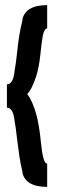

<svg xmlns="http://www.w3.org/2000/svg" viewBox="-20 -731 228 749"><path d="M164 -2Q79 -2 67 -59H68Q60 -91 55.5 -122.5Q51 -154 47 -186Q42 -233 35 -271Q29 -311 7 -311V-402Q29 -402 35 -442Q42 -482 47 -528Q50 -560 55 -591Q60 -622 68 -654H67Q79 -711 164 -711V-620Q158 -620 153.5 -611.5Q149 -603 146.5 -589.5Q144 -576 142 -558.5Q140 -541 138 -523Q138 -521 137.5 -519Q137 -517 137 -515Q135 -495 131 -473Q127 -451 120 -430Q113 -409 104.5 -391.5Q96 -374 86 -364Q96 -352 105 -332Q114 -312 120.5 -288.5Q127 -265 131 -241.5Q135 -218 137 -199Q137 -197 137.5 -194.5Q138 -192 138 -190Q140 -173 142 -155.5Q144 -138 147 -124Q150 -110 154 -101.5Q158 -93 164 -93Z"/></svg>

Font: Fundamental  Brigade Condensed
Style: Regular
Weight: 400
Width: 3
Designer: Peter Wiegel, original typeface by Carl Albert Fahrenwaldt 1901
Foundry: Peter Wiegel
Version: Version 0.000 2012 initial release